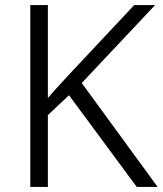

<svg xmlns="http://www.w3.org/2000/svg" viewBox="-20 -734 639 754"><path d="M599 0H517L251 -360L168 -282V0H99V-714H168V-349Q191 -376 216 -403Q241 -430 266 -457L507 -714H589L301 -408Z"/></svg>

Font: Noto Sans Oriya Light
Style: Regular
Weight: 300
Version: Version 2.003